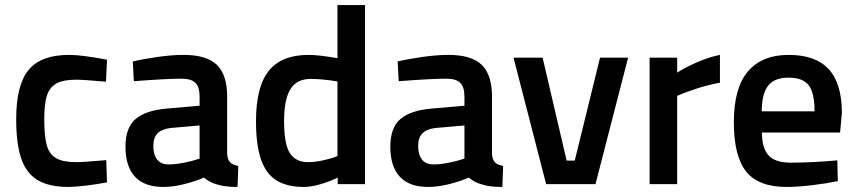

<svg xmlns="http://www.w3.org/2000/svg" viewBox="-20 -728 3387 759"><path d="M44 -257Q44 -392 93 -451.5Q142 -511 253 -511Q303 -511 403 -492L399 -405Q308 -413 282 -413Q230 -413 203 -398Q176 -383 165.5 -350Q155 -317 155 -257Q155 -189 165 -153.5Q175 -118 202 -102.5Q229 -87 283 -87Q309 -87 400 -95L403 -7Q366 0 321.5 5.5Q277 11 251 11Q174 11 129 -16Q84 -43 64 -101Q44 -159 44 -257Z M476 -148Q476 -224 516.5 -258Q557 -292 641 -299L769 -310V-346Q769 -385 752 -401Q735 -417 697 -417Q639 -417 509 -407L505 -485Q547 -495 603.5 -503Q660 -511 706 -511Q797 -511 837.5 -471.5Q878 -432 878 -346V-118Q880 -96 890 -86Q900 -76 922 -72L919 11Q866 11 838 1Q810 -6 786 -26Q755 -12 710 -0.5Q665 11 625 11Q551 11 513.5 -29.5Q476 -70 476 -148ZM769 -101V-232L654 -222Q620 -218 603 -201Q586 -184 586 -151Q586 -117 601 -97.5Q616 -78 647 -78Q674 -78 708.5 -85Q743 -92 769 -101Z M992 -249Q992 -385 1042.5 -448Q1093 -511 1200 -511Q1239 -511 1314 -498V-708H1423V0H1315V-26Q1288 -12 1249.5 -0.5Q1211 11 1181 11Q1115 11 1073.5 -14.5Q1032 -40 1012 -97Q992 -154 992 -249ZM1314 -111V-406Q1254 -416 1208 -416Q1153 -416 1128 -375.5Q1103 -335 1103 -249Q1103 -158 1126 -122.5Q1149 -87 1198 -87Q1226 -87 1259 -94.5Q1292 -102 1314 -111Z M1523 -148Q1523 -224 1563.5 -258Q1604 -292 1688 -299L1816 -310V-346Q1816 -385 1799 -401Q1782 -417 1744 -417Q1686 -417 1556 -407L1552 -485Q1594 -495 1650.5 -503Q1707 -511 1753 -511Q1844 -511 1884.5 -471.5Q1925 -432 1925 -346V-118Q1927 -96 1937 -86Q1947 -76 1969 -72L1966 11Q1913 11 1885 1Q1857 -6 1833 -26Q1802 -12 1757 -0.5Q1712 11 1672 11Q1598 11 1560.5 -29.5Q1523 -70 1523 -148ZM1816 -101V-232L1701 -222Q1667 -218 1650 -201Q1633 -184 1633 -151Q1633 -117 1648 -97.5Q1663 -78 1694 -78Q1721 -78 1755.5 -85Q1790 -92 1816 -101Z M2010 -500H2125L2220 -93H2252L2352 -500H2463L2334 0H2139Z M2548 -500H2657V-441Q2688 -461 2736 -482Q2784 -503 2826 -511V-401Q2781 -393 2734.5 -378Q2688 -363 2657 -349V0H2548Z M2881 -245Q2881 -380 2936.5 -445.5Q2992 -511 3098 -511Q3204 -511 3256 -454.5Q3308 -398 3308 -282L3301 -204H2992Q2992 -143 3018 -114Q3044 -85 3105 -85Q3189 -85 3290 -94L3292 -12Q3249 -3 3191.5 4Q3134 11 3089 11Q2978 11 2929.5 -50Q2881 -111 2881 -245ZM3200 -288Q3200 -362 3176.5 -391.5Q3153 -421 3098 -421Q3042 -421 3017 -390Q2992 -359 2991 -288Z"/></svg>

Font: Cairo SemiBold
Style: Regular
Weight: 600
Designer: Mohamed Gaber, Accademia di Belle Arti di Urbino and others
Foundry: Kief Type Foundry, Accademia di Belle Arti di Urbino and others
Version: Version 3.011